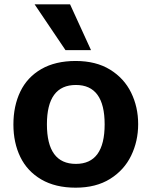

<svg xmlns="http://www.w3.org/2000/svg" viewBox="-20 -855 700 888"><path d="M42 0ZM42 -279Q42 -365 74 -431.5Q106 -498 171 -535.5Q236 -573 330 -573Q424 -573 489 -533Q554 -493 586.5 -426.5Q619 -360 619 -281Q619 -202 586.5 -135Q554 -68 489 -27.5Q424 13 330 13Q236 13 171 -25Q106 -63 74 -129Q42 -195 42 -279ZM464 -280Q464 -462 331 -462Q197 -462 197 -280Q197 -97 331 -97Q464 -97 464 -280ZM140 -835H304L401 -623H283Z"/></svg>

Font: Martel Sans ExtraBold
Style: Regular
Weight: 800
Designer: Dan Reynolds and Mathieu Réguer
Foundry: Dan Reynolds and Mathieu Réguer
Version: Version 1.002; ttfautohint (v1.1) -l 5 -r 5 -G 72 -x 0 -D la